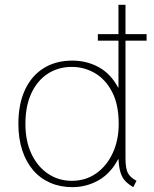

<svg xmlns="http://www.w3.org/2000/svg" viewBox="-20 -772 640 800"><path d="M535.2 7.8Q514.6 -4.4 501.7 -18.1Q488.8 -31.7 481.9 -54Q475.1 -76.2 473.6 -114.3L477.5 -108.4H463.9L479.5 -143.6V-369.1L461.9 -407.2H473.6V-752H502.9V-113.3Q502.9 -70.8 512.5 -51.8Q522 -32.7 548.8 -18.6ZM281.2 7.8Q231 7.8 189.5 -10.3Q147.9 -28.3 118.4 -62.5Q88.9 -96.7 72.8 -145.5Q56.6 -194.3 56.6 -255.9Q56.6 -338.9 84.2 -397.9Q111.8 -457 162.4 -488.3Q212.9 -519.5 281.2 -519.5Q341.8 -519.5 392.1 -491.7Q442.4 -463.9 472.7 -406Q502.9 -348.1 502.9 -257.8Q502.9 -168 472.4 -109.1Q441.9 -50.3 391.4 -21.2Q340.8 7.8 281.2 7.8ZM279.3 -18.6Q336.9 -18.6 380.9 -49.6Q424.8 -80.6 449.7 -134.3Q474.6 -188 474.6 -255.9Q474.6 -335.9 447.3 -388.7Q419.9 -441.4 375.5 -467.3Q331.1 -493.2 279.3 -493.2Q222.7 -493.2 179 -464.8Q135.3 -436.5 110.6 -383.3Q85.9 -330.1 85.9 -255.9Q85.9 -183.6 111.3 -130.4Q136.7 -77.1 180.4 -47.9Q224.1 -18.6 279.3 -18.6ZM387.7 -602.5V-629.9H590.8V-602.5Z"/></svg>

Font: Reddit Sans ExtraLight
Style: Regular
Weight: 250
Designer: Stephen Hutchings
Foundry: Reddit
Version: Version 1.014